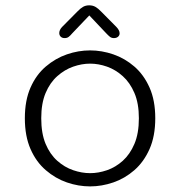

<svg xmlns="http://www.w3.org/2000/svg" viewBox="-20 -672 659 703"><path d="M310 10.5Q267 10.5 225 -4Q183 -18.5 147.8 -48.8Q112.5 -79 91.8 -126.2Q71 -173.5 71 -239Q71 -304.5 91.8 -351.5Q112.5 -398.5 147.8 -428.5Q183 -458.5 225 -473Q267 -487.5 310 -487.5Q352.5 -487.5 394.8 -473Q437 -458.5 471.8 -428.5Q506.5 -398.5 527.5 -351.5Q548.5 -304.5 548.5 -239Q548.5 -173.5 527.5 -126.2Q506.5 -79 471.8 -48.8Q437 -18.5 394.8 -4Q352.5 10.5 310 10.5ZM310 -38Q340.5 -38 371.8 -48.8Q403 -59.5 429.5 -83.2Q456 -107 472.2 -145.2Q488.5 -183.5 488.5 -239Q488.5 -293.5 472.2 -331.5Q456 -369.5 429.5 -393.2Q403 -417 371.8 -428Q340.5 -439 310 -439Q279.5 -439 248 -428Q216.5 -417 189.8 -393.2Q163 -369.5 147 -331.5Q131 -293.5 131 -239Q131 -183.5 147 -145.2Q163 -107 189.8 -83.2Q216.5 -59.5 248 -48.8Q279.5 -38 310 -38ZM406 -573.5Q418 -561 418 -550Q418 -542.5 412.2 -537.5Q406.5 -532.5 397 -532.5Q388.5 -532.5 382.5 -537.2Q376.5 -542 368.5 -550.5L307 -615.5L245 -550.5Q237 -541 231.2 -536.8Q225.5 -532.5 216.5 -532.5Q207.5 -532.5 202.2 -537.8Q197 -543 197 -551Q197 -562.5 207.5 -573.5L263.5 -630Q274.5 -641.5 284.2 -647Q294 -652.5 306.5 -652.5Q319.5 -652.5 329.2 -647Q339 -641.5 350 -630Z"/></svg>

Font: Sono Monospace Light
Style: Regular
Weight: 300
Version: Version 2.112